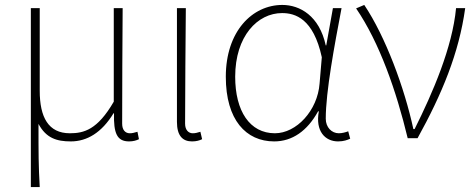

<svg xmlns="http://www.w3.org/2000/svg" viewBox="-20 -560 1929 778"><path d="M105 198H141C136 108 136 66 136 -58C167 0 210 13 267 13C332 13 392 -22 440 -101H442C440 -20 454 13 503 13C520 13 533 9 543 4L537 -26C523 -22 516 -20 506 -20C488 -20 475 -33 475 -59C475 -217 476 -368 477 -527H441V-148C375 -34 320 -20 263 -20C176 -20 141 -85 141 -192V-527H105Z M758 13C776 13 789 9 799 4L792 -26C779 -22 771 -20 761 -20C744 -20 730 -33 730 -59C730 -217 732 -368 733 -527H697V-66C697 -10 720 13 758 13Z M1091 13C1164 13 1225 -29 1269 -109H1272C1257 -29 1297 13 1350 13C1373 13 1388 7 1399 2L1391 -28C1381 -24 1366 -20 1353 -20C1324 -20 1300 -44 1300 -79C1300 -188 1335 -375 1364 -527H1329L1302 -376H1300C1274 -496 1195 -540 1124 -540C1003 -540 895 -434 895 -249C895 -74 977 13 1091 13ZM1094 -20C992 -20 933 -110 933 -249C933 -414 1024 -507 1123 -507C1176 -507 1250 -485 1284 -328L1275 -222C1267 -112 1181 -20 1094 -20Z M1632 0H1672C1771 -179 1840 -345 1865 -527H1828C1813 -368 1734 -185 1660 -37H1655C1619 -204 1542 -412 1456 -540L1423 -526C1518 -387 1586 -191 1632 0Z"/></svg>

Font: Source Han Sans JP ExtraLight
Style: Regular
Weight: 250
Designer: Ryoko NISHIZUKA 西塚涼子 (kana, bopomofo & ideographs); Paul D. Hunt (Latin, Greek & Cyrillic); Sandoll Communications 산돌커뮤니
Foundry: Adobe
Version: Version 2.001;hotconv 1.0.107;makeotfexe 2.5.65593